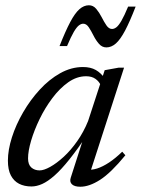

<svg xmlns="http://www.w3.org/2000/svg" viewBox="-20 -699 535 729"><path d="M248.5 -24 302 -190.5H313.5Q274.5 -132.5 243.5 -93.8Q212.5 -55 187 -32.5Q161.5 -10 140.2 -0.5Q119 9 99.5 9Q72.5 9 52.5 -1.2Q32.5 -11.5 21.2 -33Q10 -54.5 10 -89Q10 -129.5 25.2 -177.5Q40.5 -225.5 67.8 -272.5Q95 -319.5 130.8 -358.5Q166.5 -397.5 208.5 -421Q250.5 -444.5 295 -444.5Q324 -444.5 343.8 -433.2Q363.5 -422 379.5 -399.5L362.5 -375Q356.5 -389.5 342.5 -399.5Q328.5 -409.5 307 -409.5Q271.5 -409.5 239 -386.5Q206.5 -363.5 178.8 -326.5Q151 -289.5 130.5 -247.2Q110 -205 98.2 -165.2Q86.5 -125.5 86.5 -97.5Q86.5 -74 99 -63Q111.5 -52 130.5 -52Q146.5 -52 170.8 -65.5Q195 -79 221.8 -103.5Q248.5 -128 273 -162.8Q297.5 -197.5 314.5 -239.5L377.5 -432.5L430 -442H451L320 -37L311 -55.5Q327 -52.5 348.5 -59.2Q370 -66 394.5 -82.2Q419 -98.5 444 -123L456 -109.5Q401 -42.5 360 -16.2Q319 10 285 10Q263 10 253.2 0.8Q243.5 -8.5 248.5 -24ZM495 -674Q473 -617 455 -583Q437 -549 420 -534Q403 -519 384 -519Q367.5 -519 355.8 -532.5Q344 -546 335 -564Q326 -582 317 -595.5Q308 -609 296 -609Q288 -609 279.5 -602.5Q271 -596 260.2 -577.8Q249.5 -559.5 234.5 -524H206Q228.5 -581 246.5 -615Q264.5 -649 281.5 -664Q298.5 -679 317.5 -679Q334 -679 345.5 -665.2Q357 -651.5 366 -633.8Q375 -616 384.2 -602.5Q393.5 -589 405.5 -589Q413.5 -589 422 -595.5Q430.5 -602 441.2 -620.5Q452 -639 466.5 -674Z"/></svg>

Font: Newsreader 28pt
Style: Italic
Weight: 400
Italic angle: -17°
Version: Version 1.003